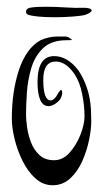

<svg xmlns="http://www.w3.org/2000/svg" viewBox="-20 -523 329 568"><path d="M136 25Q107 25 84.5 4.5Q62 -16 46.5 -47.5Q31 -79 23 -112.5Q15 -146 15 -172Q15 -252 36 -316Q58 -381 100 -404Q124 -415 151 -415H163Q168 -415 172.5 -415Q177 -415 182 -413Q193 -406 193 -405Q193 -404 177 -404Q132 -404 107.5 -380.5Q83 -357 72.5 -321.5Q62 -286 59.5 -248.5Q57 -211 57 -183Q57 -170 60 -147.5Q63 -125 71.5 -102.5Q80 -80 96.5 -64.5Q113 -49 140 -49Q166 -49 186 -71.5Q206 -94 218 -124.5Q230 -155 230 -179Q230 -211 223 -245.5Q216 -280 201 -303Q175 -341 145 -341Q108 -341 108 -287Q108 -226 130 -226Q135 -226 140.5 -231Q146 -236 149 -242Q151 -246 153 -249Q155 -252 157 -254Q159 -256 159 -257Q164 -257 164 -250Q164 -232 149 -220Q135 -209 124 -209Q107 -209 99 -227.5Q91 -246 91 -280Q91 -357 140 -357Q179 -357 211 -316Q227 -293 237 -263.5Q247 -234 249 -200Q249 -192 249.5 -183.5Q250 -175 250 -164Q250 -141 243.5 -109Q237 -77 223.5 -46.5Q210 -16 188 4.5Q166 25 136 25ZM140 -472Q115 -472 93.5 -474Q72 -476 62 -480Q57 -482 57 -489Q57 -497 68 -500Q79 -502 91 -502.5Q103 -503 116 -503Q145 -503 174.5 -501Q204 -499 229 -500Q238 -500 244.5 -498Q251 -496 251 -492Q251 -486 232 -479Q221 -476 195 -474Q169 -472 140 -472Z"/></svg>

Font: Festive
Style: Regular
Weight: 400
Designer: Robert E. Leuschke
Foundry: Robert E. Leuschke
Version: Version 1.101; ttfautohint (v1.8.3)